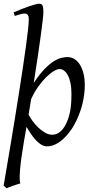

<svg xmlns="http://www.w3.org/2000/svg" viewBox="-21 -762 513 1026"><path d="M297.9 -393.1Q285.2 -393.1 265.9 -381.6Q246.6 -370.1 225.1 -348.9Q203.6 -327.6 182.6 -298.1Q161.6 -268.6 145.5 -232.4L131.8 -149.9Q139.2 -134.8 152.6 -116Q166 -97.2 183.1 -80.8Q200.2 -64.5 219.5 -53.2Q238.8 -42 257.8 -42Q271.5 -42 283.2 -47.1Q294.9 -52.2 304.4 -61.3Q314 -70.3 321.5 -82Q329.1 -93.8 335 -106.9Q343.8 -126 349.1 -146.7Q354.5 -167.5 356.9 -187.7Q359.4 -208 360.1 -226.6Q360.8 -245.1 360.8 -259.8Q360.8 -293.9 355.5 -319.1Q350.1 -344.2 341.1 -360.6Q332 -377 320.8 -385Q309.6 -393.1 297.9 -393.1ZM210.9 -696.8Q210.9 -686.5 207.5 -655.8Q204.1 -625 197.5 -576.7Q190.9 -528.3 181.4 -463.1Q171.9 -397.9 159.2 -318.8Q190.4 -365.7 217 -393.1Q243.7 -420.4 266.4 -434.6Q289.1 -448.7 307.4 -452.9Q325.7 -457 339.8 -457Q358.9 -457 375.5 -447.3Q392.1 -437.5 404.8 -418.2Q417.5 -398.9 424.8 -370.8Q432.1 -342.8 432.1 -306.2Q432.1 -257.3 418.5 -202.6Q404.8 -147.9 374 -91.8Q362.8 -72.3 347.4 -52.5Q332 -32.7 313.7 -16.6Q295.4 -0.5 274.2 9.8Q252.9 20 230 20Q214.4 20 199.7 11.2Q185.1 2.4 171.4 -12.2Q157.7 -26.9 145 -45.4Q132.3 -64 120.6 -84Q116.7 -64 113.5 -43.9Q110.4 -23.9 106.4 -2.9Q89.4 97.7 85.7 151.1Q82 204.6 87.4 218.3Q80.1 220.2 70.3 223.4Q60.5 226.6 50 230.2Q39.6 233.9 30 237.5Q20.5 241.2 14.2 244.1L-1.5 230Q5.9 186.5 15.6 128.9Q25.4 71.3 36.4 6.1Q47.4 -59.1 58.6 -128.9Q69.8 -198.7 80.6 -266.6Q91.3 -334.5 100.8 -397.7Q110.4 -460.9 117.4 -512.9Q124.5 -564.9 128.7 -602.5Q132.8 -640.1 132.8 -657.2Q132.8 -668.5 130.9 -675Q128.9 -681.6 125.2 -684.8Q121.6 -688 116.9 -689Q112.3 -689.9 106.9 -689.9Q102.5 -689.9 94.5 -687.7Q86.4 -685.5 78.1 -683.1Q68.8 -680.2 58.1 -676.8L51.8 -695.8Q72.3 -705.1 93.8 -713.4Q115.2 -721.7 133.8 -728Q152.3 -734.4 166.5 -738.3Q180.7 -742.2 187 -742.2Q202.6 -742.2 206.8 -731.7Q210.9 -721.2 210.9 -696.8Z"/></svg>

Font: Gentium Plus
Style: Italic
Weight: 400
Italic angle: -8°
Designer: J. Victor Gaultney, Annie Olsen, Iska Routamaa
Foundry: SIL International
Version: Version 1.510